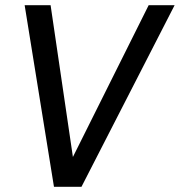

<svg xmlns="http://www.w3.org/2000/svg" viewBox="-20 -720 693 740"><path d="M75 -700H175L261 -115L553 -700H653L294 0H188Z"/></svg>

Font: Cabin
Style: Italic
Weight: 400
Italic angle: -7°
Designer: Pablo Impallari
Foundry: Pablo Impallari. http://www.impallari.com Igino Marini. http://www.ikern.com
Version: Version 2.200